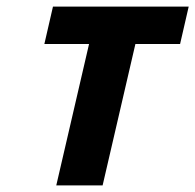

<svg xmlns="http://www.w3.org/2000/svg" viewBox="-20 -560 590 580"><path d="M550 -540 524 -427H389L290 0H150L249 -427H114L140 -540Z"/></svg>

Font: Miedinger
Style: Bold-Italic
Weight: 700
Italic angle: -13°
Version: Version 001.000